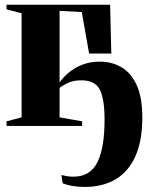

<svg xmlns="http://www.w3.org/2000/svg" viewBox="-20 -522 627 796"><path d="M331.5 253Q302.5 253 279.2 248.8Q256 244.5 240 238L234.5 203.5Q242.5 205.5 255.5 208Q268.5 210.5 284.5 210.5Q354 210.5 383.8 150.8Q413.5 91 413.5 -26Q413.5 -111.5 393.8 -150.2Q374 -189 317.5 -189Q287.5 -189 265.5 -179.8Q243.5 -170.5 225.5 -156.5V-178Q241 -201 265.2 -221.2Q289.5 -241.5 322 -254Q354.5 -266.5 394.5 -266.5Q442.5 -266.5 482.2 -244Q522 -221.5 546 -170.8Q570 -120 570 -34.5Q570 62 541.2 126Q512.5 190 459 221.5Q405.5 253 331.5 253ZM7 0V-19L69.5 -35.5V-467L7 -483.5V-502.5H436.5L441.5 -300H349.5L319 -472L227 -477V-35.5L320.5 -19V0Z"/></svg>

Font: Merriweather 144pt ExtraBold
Style: Regular
Weight: 800
Version: Version 2.100